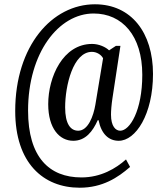

<svg xmlns="http://www.w3.org/2000/svg" viewBox="-20 -734 774 896"><path d="M352 142C458 142 530 95 587 45L568 10C521 52 451 94 360 94C210 94 111 0 111 -218C111 -488 254 -671 417 -671C550 -671 644 -568 644 -385C644 -218 586 -124 541 -124C520 -124 498 -144 498 -199C498 -216 500 -245 505 -277L542 -520H521L489 -499C474 -514 442 -529 410 -529C273 -529 205 -374 205 -248C205 -134 258 -77 322 -77C379 -77 413 -121 436 -173H440C453 -108 488 -77 534 -77C613 -77 694 -200 694 -389C694 -581 593 -714 423 -714C223 -714 51 -520 51 -216C51 27 182 142 352 142ZM345 -124C309 -124 284 -156 284 -233C284 -334 321 -492 409 -492C432 -492 453 -478 461 -462L425 -245C416 -192 391 -124 345 -124Z"/></svg>

Font: Noto Serif Bengali ExtraCondensed Medium
Style: Regular
Weight: 500
Width: 2
Designer: Juan Bruce, Universal Thirst, Indian Type Foundry and the Monotype Design Team.
Foundry: Monotype Imaging Inc.
Version: Version 2.003